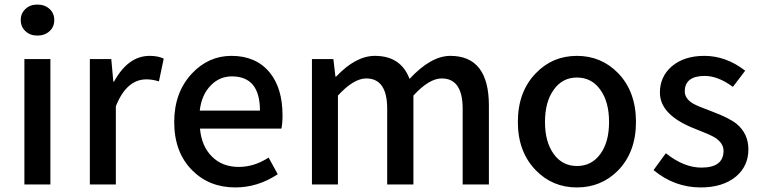

<svg xmlns="http://www.w3.org/2000/svg" viewBox="-20 -809 3337 842"><path d="M87 -550H201V0H87ZM92 -672Q71 -691 71 -721Q71 -751 92 -770Q112 -789 144 -789Q176 -789 197 -770Q218 -751 218 -721Q218 -691 197 -672Q176 -653 144 -653Q112 -653 92 -672Z M374 -550H468L477 -451H480Q542 -564 636 -564Q673 -564 698 -552L677 -452Q649 -461 622 -461Q535 -461 488 -343V0H374Z M822 -63Q744 -142 744 -274Q744 -403 821 -486Q894 -564 995 -564Q1102 -564 1162 -492Q1219 -423 1219 -303Q1219 -267 1214 -245H857Q864 -167 910 -122Q955 -77 1027 -77Q1095 -77 1158 -118L1198 -45Q1111 13 1012 13Q897 13 822 -63ZM1120 -324Q1120 -474 997 -474Q943 -474 905 -435Q864 -394 856 -324Z M1348 -550H1442L1451 -473H1454Q1540 -564 1624 -564Q1738 -564 1776 -463Q1870 -564 1955 -564Q2124 -564 2124 -346V0H2009V-332Q2009 -465 1917 -465Q1862 -465 1793 -390V0H1678V-332Q1678 -465 1586 -465Q1531 -465 1462 -390V0H1348Z M2330 -62Q2251 -143 2251 -274Q2251 -407 2330 -488Q2403 -564 2510 -564Q2617 -564 2691 -488Q2769 -407 2769 -274Q2769 -143 2691 -62Q2617 13 2510 13Q2403 13 2330 -62ZM2613 -134Q2651 -186 2651 -274Q2651 -362 2613 -415Q2575 -469 2510 -469Q2446 -469 2408 -415Q2370 -362 2370 -274Q2370 -187 2408 -134Q2446 -81 2510 -81Q2575 -81 2613 -134Z M2846 -63 2900 -137Q2979 -74 3056 -74Q3153 -74 3153 -148Q3153 -181 3115 -206Q3093 -219 3031 -243Q2874 -303 2874 -403Q2874 -473 2926 -518Q2980 -564 3069 -564Q3164 -564 3248 -499L3194 -428Q3129 -476 3071 -476Q2983 -476 2983 -408Q2983 -377 3019 -355Q3038 -344 3100 -321Q3178 -292 3210 -266Q3262 -223 3262 -154Q3262 -82 3209 -36Q3151 13 3053 13Q2938 13 2846 -63Z"/></svg>

Font: `nÑOSM
Style: Regular
Weight: 500
Designer: Ryoko NISHIZUKA ¬âXZm¬º[P (kana & ideographs); Paul D. Hunt (Latin, Greek & Cyrillic); Wenlong ZHANG _ e¬á¬ü¬ô (bopomof
Foundry: Adobe Systems Incorporated
Version: Version 1.00 June 24, 2014, initial release